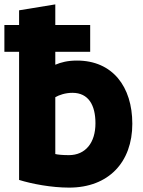

<svg xmlns="http://www.w3.org/2000/svg" viewBox="-33 -821 650 875"><path d="M219 -801V-707H378V-585H219V-526C245 -537 275 -545 318 -545C480 -545 570 -426 570 -257C570 -82 462 34 282 34C201 34 112 17 54 -1V-585H-13V-707H54V-774ZM219 -378V-119C231 -116 254 -114 281 -114C357 -114 402 -171 402 -259C402 -341 371 -398 297 -398C265 -398 236 -388 219 -378Z"/></svg>

Font: Repo ExtraBold
Style: Bold
Weight: 700
Designer: Stefan Peev
Foundry: Context Ltd
Version: Version 1.502